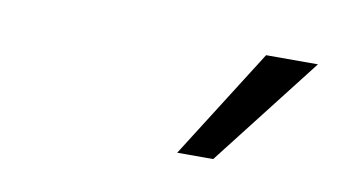

<svg xmlns="http://www.w3.org/2000/svg" viewBox="-35 -805 570 310"><g transform="rotate(10 250.0 -650.0)"><path d="M267 -560 381 -740H466L326 -560Z"/></g></svg>

Font: Nunito Sans 7pt Condensed
Style: Italic
Weight: 400
Width: 3
Italic angle: -9°
Designer: Vernon Adams
Foundry: Vernon Adams
Version: Version 3.101;gftools[0.9.27]